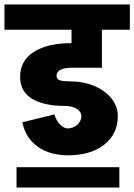

<svg xmlns="http://www.w3.org/2000/svg" viewBox="-45 -680 601 859"><path d="M262 15Q178 15 123.5 -24Q69 -63 55 -133L198 -168Q208 -138 225 -121.5Q242 -105 262 -105ZM-25 -547V-660H536V-547ZM251 15V-105Q283 -105 301 -122Q319 -139 319 -160H482Q482 -81 421 -32.5Q360 16 251 15ZM246 -206Q152 -206 98.5 -238Q45 -270 45 -337L208 -342Q208 -325 223.5 -320.5Q239 -316 266 -316ZM319 -160Q319 -180 298.5 -193Q278 -206 246 -206L266 -316Q328 -316 376.5 -295.5Q425 -275 453.5 -240Q482 -205 482 -160ZM45 -337Q45 -408 106 -447.5Q167 -487 276 -487V-377Q244 -377 226 -368Q208 -359 208 -342ZM276 -377V-487H411V-377ZM275 -430V-630H411V-430ZM29 159V68H489V159Z"/></svg>

Font: Akshar Light
Style: Regular
Weight: 300
Designer: Tall Chai
Foundry: Tall Chai
Version: Version 1.100